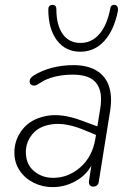

<svg xmlns="http://www.w3.org/2000/svg" viewBox="-20 -759 534 787"><path d="M39 -134Q39 -187 72.5 -229Q106 -271 168.5 -283.5Q231 -296 314 -265L395 -235L390 -199L330 -224Q252 -257 196.5 -250Q141 -243 113.5 -210Q86 -177 86 -136Q86 -86 119 -58Q152 -30 198 -30Q260 -30 309.5 -73.5Q359 -117 371 -191L391 -315Q402 -383 375 -418Q348 -453 279 -453Q246 -453 217.5 -447.5Q189 -442 163 -430Q150 -422 136 -414Q123 -405 112 -409.5Q101 -414 101.5 -426.5Q102 -439 116 -448Q150 -470 192.5 -481Q235 -492 281 -492Q339 -492 376 -469.5Q413 -447 427 -404.5Q441 -362 431 -302L385 -15Q384 -5 378 0.5Q372 6 362 6Q352 6 347.5 -1Q343 -8 345 -19L360 -116H370Q351 -56 302 -24Q253 8 195 8Q154 8 118 -10Q82 -28 60.5 -60Q39 -92 39 -134ZM178 -721Q178 -729 181.5 -733.5Q185 -738 193 -739Q201 -740 206 -735.5Q211 -731 211 -722Q211 -656 237 -619.5Q263 -583 310 -583Q356 -583 387.5 -619.5Q419 -656 432 -724Q433 -732 438 -736Q443 -740 450 -739Q458 -738 461.5 -731Q465 -724 463 -713Q447 -634 407 -590.5Q367 -547 309 -547Q249 -547 213.5 -593.5Q178 -640 178 -721Z"/></svg>

Font: SN Pro Thin
Style: Italic
Weight: 200
Italic angle: -9°
Designer: Tobias Whetton
Foundry: Supernotes
Version: Version 1.003;Glyphs 3.3 (3324)